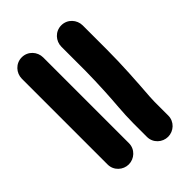

<svg xmlns="http://www.w3.org/2000/svg" viewBox="-42 -644 649 649"><g transform="rotate(45 282.5 -319.5)"><path d="M64 -183.5H474C503.3 -183.5 524.5 -207.9 524.5 -234.5C524.5 -261.1 503.3 -285.5 474 -285.5H64C37 -285.5 12.5 -264.1 12.5 -234.5C12.5 -204.9 37 -183.5 64 -183.5ZM82 -354.5H198C227 -354.5 260.6 -352.8 291.5 -351.5C338.8 -349.6 385.2 -343.5 437 -343.5H502C531.3 -343.5 552.5 -367.9 552.5 -394.5C552.5 -421.1 531.3 -445.5 502 -445.5H437C429.3 -445.5 421.4 -445.8 413.3 -446.4C345.3 -451.4 271.2 -456.5 198 -456.5H82C55 -456.5 30.5 -435.1 30.5 -405.5C30.5 -375.9 55 -354.5 82 -354.5Z"/></g></svg>

Font: Take Off
Style: YouHoser
Weight: 400
Foundry: Cannot Into Space Fonts
Version: Version 0.89